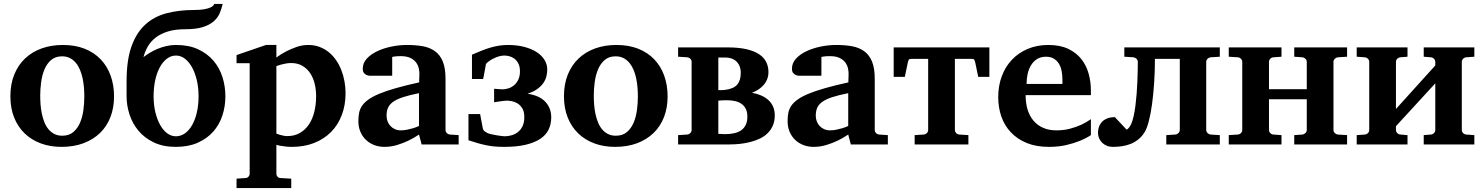

<svg xmlns="http://www.w3.org/2000/svg" viewBox="-20 -726 7458 965"><path d="M403.8 -242.2Q403.8 -263.2 401.9 -286.4Q399.9 -309.6 395.3 -332Q390.6 -354.5 382.3 -374.5Q374 -394.5 361.6 -409.7Q349.1 -424.8 332 -433.8Q314.9 -442.9 292 -442.9Q258.3 -442.9 236.8 -424.3Q215.3 -405.8 203.4 -376.7Q191.4 -347.7 186.8 -313Q182.1 -278.3 182.1 -246.1Q182.1 -224.6 183.8 -201.2Q185.5 -177.7 190.2 -155.3Q194.8 -132.8 202.6 -112.8Q210.4 -92.8 222.9 -77.4Q235.4 -62 252.4 -53Q269.5 -43.9 293 -43.9Q327.1 -43.9 348.6 -62.3Q370.1 -80.6 382.3 -109.4Q394.5 -138.2 399.2 -173.3Q403.8 -208.5 403.8 -242.2ZM553.2 -241.2Q553.2 -185.1 535.4 -138.4Q517.6 -91.8 483.4 -58.3Q449.2 -24.9 400.1 -6.3Q351.1 12.2 289.1 12.2Q231.9 12.2 184.8 -5.4Q137.7 -22.9 103.8 -55.7Q69.8 -88.4 51 -135.5Q32.2 -182.6 32.2 -242.2Q32.2 -303.7 51.8 -351.6Q71.3 -399.4 106.2 -432.4Q141.1 -465.3 189.5 -482.7Q237.8 -500 295.9 -500Q357.9 -500 405.8 -481Q453.6 -461.9 486.3 -427.5Q519 -393.1 536.1 -345.7Q553.2 -298.3 553.2 -241.2Z M978 -242.2Q978 -286.1 969 -323.7Q960 -361.3 944.6 -388.7Q929.2 -416 908.7 -431.4Q888.2 -446.8 864.7 -446.8Q839.8 -446.8 819.3 -431.4Q798.8 -416 783.7 -388.7Q768.6 -361.3 760.3 -323.7Q752 -286.1 752 -242.2Q752 -198.2 761 -161.4Q770 -124.5 785.2 -97.7Q800.3 -70.8 820.6 -55.9Q840.8 -41 863.8 -41Q888.7 -41 909.7 -55.9Q930.7 -70.8 945.8 -97.7Q960.9 -124.5 969.5 -161.4Q978 -198.2 978 -242.2ZM1112.8 -242.2Q1112.8 -191.4 1097.7 -145.3Q1082.5 -99.1 1051.5 -64.2Q1020.5 -29.3 973.6 -8.5Q926.8 12.2 863.8 12.2Q799.8 12.2 752.9 -10.3Q706.1 -32.7 675.8 -69.1Q645.5 -105.5 630.9 -150.9Q616.2 -196.3 616.2 -242.2V-317.9Q616.2 -422.9 640.6 -491.9Q665 -561 709.5 -601.8Q753.9 -642.6 816.4 -659.2Q878.9 -675.8 955.1 -675.8Q987.8 -675.8 1007.8 -679.7Q1027.8 -683.6 1038.3 -688.7Q1048.8 -693.8 1052.5 -698.7Q1056.2 -703.6 1057.1 -706.1H1099.1Q1093.8 -682.1 1084 -659.2Q1074.2 -636.2 1053.7 -618.4Q1033.2 -600.6 999.3 -589.8Q965.3 -579.1 912.1 -579.1Q860.8 -579.1 824.2 -567.9Q787.6 -556.6 762.7 -537.4Q737.8 -518.1 723.1 -492.7Q708.5 -467.3 701.2 -439Q715.8 -450.2 733.9 -461.2Q752 -472.2 772.7 -480.7Q793.5 -489.3 816.7 -494.6Q839.8 -500 864.7 -500Q929.2 -500 975.8 -478.3Q1022.5 -456.5 1053 -420.7Q1083.5 -384.8 1098.1 -338.4Q1112.8 -292 1112.8 -242.2Z M1568.8 -243.2Q1568.8 -275.9 1561.3 -306.2Q1553.7 -336.4 1538.3 -359.1Q1522.9 -381.8 1499.3 -395.5Q1475.6 -409.2 1442.9 -409.2Q1429.7 -409.2 1416.7 -406.7Q1403.8 -404.3 1393.1 -401.4Q1380.4 -397.9 1369.1 -394V-54.2Q1378.9 -50.3 1388.7 -47.9Q1397 -45.4 1406.2 -43.7Q1415.5 -42 1423.8 -42Q1460 -42 1487.1 -57.6Q1514.2 -73.2 1532.5 -100.3Q1550.8 -127.4 1559.8 -164.3Q1568.8 -201.2 1568.8 -243.2ZM1716.8 -257.8Q1716.8 -197.3 1697.8 -147.5Q1678.7 -97.7 1643.6 -62.3Q1608.4 -26.9 1558.6 -7.3Q1508.8 12.2 1446.8 12.2Q1431.6 12.2 1418 10.7Q1404.3 9.3 1393.1 7.3Q1380.4 5.4 1369.1 2V146Q1369.1 155.8 1375.2 162.4Q1381.3 168.9 1391.1 168.9L1443.8 171.9V219.2H1168.9V171.9L1212.9 168.9Q1222.2 168.9 1228.5 162.4Q1234.9 155.8 1234.9 146V-408.2H1168.9V-449.2L1316.9 -500H1369.1V-437Q1392.6 -454.6 1419.4 -468.3Q1442.4 -480 1470.7 -490Q1499 -500 1529.8 -500Q1560.1 -500 1585.9 -490.2Q1611.8 -480.5 1632.6 -463.6Q1653.3 -446.8 1669.2 -423.6Q1685.1 -400.4 1695.6 -373.5Q1706.1 -346.7 1711.4 -317.1Q1716.8 -287.6 1716.8 -257.8Z M2099.1 0 2085.9 -49.8Q2060.1 -32.2 2031.7 -18.6Q2006.8 -6.8 1976.1 2.7Q1945.3 12.2 1912.1 12.2Q1884.8 12.2 1861.1 3.2Q1837.4 -5.9 1819.6 -22.7Q1801.8 -39.6 1791.5 -63.5Q1781.2 -87.4 1781.2 -117.2Q1781.2 -139.6 1784.9 -158.7Q1788.6 -177.7 1799.6 -194.1Q1810.5 -210.4 1831.1 -225.3Q1851.6 -240.2 1885.5 -254.4Q1919.4 -268.6 1968.8 -282.7Q2018.1 -296.9 2086.9 -312V-324.2Q2086.9 -331.5 2087.4 -337.4Q2087.4 -344.2 2087.9 -351.1Q2088.4 -365.2 2085 -381.6Q2081.5 -397.9 2071.3 -411.9Q2061 -425.8 2042.5 -434.8Q2023.9 -443.8 1994.1 -443.8Q1983.9 -443.8 1975.8 -443.4Q1967.8 -442.9 1962.4 -441.9Q1956.1 -440.9 1951.2 -439.9V-345.2H1848.1Q1835.4 -344.2 1825.7 -347.7Q1817.4 -350.6 1810.3 -357.9Q1803.2 -365.2 1803.2 -380.9Q1803.2 -408.7 1823 -430.7Q1842.8 -452.6 1874.8 -468Q1906.7 -483.4 1946.5 -491.7Q1986.3 -500 2025.9 -500Q2068.8 -500 2104.5 -493.7Q2140.1 -487.3 2165.8 -469Q2191.4 -450.7 2205.3 -417.5Q2219.2 -384.3 2219.2 -330.1V-73.2Q2219.2 -64 2225.6 -57.4Q2231.9 -50.8 2241.2 -49.8L2285.2 -46.9V0ZM2085.9 -257.8Q2037.6 -248 2006.1 -237.8Q1974.6 -227.5 1956.1 -214.4Q1937.5 -201.2 1930.2 -184.3Q1922.9 -167.5 1922.9 -145Q1922.9 -129.4 1928 -116Q1933.1 -102.5 1942.6 -92.5Q1952.1 -82.5 1965.3 -76.7Q1978.5 -70.8 1994.1 -70.8Q2010.3 -70.8 2026.6 -74.2Q2043 -77.6 2056.2 -81.5Q2071.8 -86.4 2085.9 -92.8Z M2750.5 -136.2Q2750.5 -102.5 2737.5 -75.2Q2724.6 -47.9 2696 -28.6Q2667.5 -9.3 2622.3 1.5Q2577.1 12.2 2513.2 12.2Q2489.7 12.2 2468.8 10.5Q2447.8 8.8 2426.8 4.6Q2405.8 0.5 2383.3 -5.9Q2360.8 -12.2 2334.5 -21V-152.8H2393.1L2406.2 -83Q2408.7 -70.8 2416 -65.9Q2423.3 -61 2430.2 -57.1Q2436.5 -54.2 2449.5 -51.3Q2462.4 -48.3 2475.8 -46.1Q2489.3 -43.9 2500.5 -42.5Q2511.7 -41 2515.1 -41Q2535.2 -41 2553.2 -46.6Q2571.3 -52.2 2585.2 -64Q2599.1 -75.7 2607.2 -93.8Q2615.2 -111.8 2615.2 -137.2Q2615.2 -165.5 2604.7 -182.1Q2594.2 -198.7 2579.8 -207Q2565.4 -215.3 2550.8 -217.8Q2536.1 -220.2 2527.3 -220.2Q2519.5 -220.2 2508.8 -218.8Q2498 -217.3 2487.8 -215.8L2463.4 -211.9V-279.8Q2484.4 -278.3 2492.9 -277.6Q2501.5 -276.9 2504.4 -276.9Q2520.5 -276.9 2536.4 -282.2Q2552.2 -287.6 2564.9 -298.6Q2577.6 -309.6 2585.4 -326.7Q2593.3 -343.8 2593.3 -367.2Q2593.3 -392.1 2585 -407.5Q2576.7 -422.9 2564.7 -431.6Q2552.7 -440.4 2539.3 -443.6Q2525.9 -446.8 2515.1 -446.8Q2504.4 -446.8 2493.2 -444.1Q2481.9 -441.4 2471.7 -437.3Q2461.4 -433.1 2452.4 -428Q2443.4 -422.9 2437 -418Q2433.1 -415 2427.7 -410.2Q2422.4 -405.3 2422.4 -403.8Q2418.9 -384.8 2416 -369.1Q2413.6 -356 2411.4 -344Q2409.2 -332 2408.2 -329.1H2352.1V-451.2Q2378.9 -462.9 2401.9 -471.9Q2424.8 -481 2446 -487.1Q2467.3 -493.2 2488.5 -496.6Q2509.8 -500 2533.2 -500Q2577.6 -500 2614.3 -490.5Q2650.9 -481 2676.5 -464.6Q2702.1 -448.2 2716.3 -425.8Q2730.5 -403.3 2730.5 -377Q2730.5 -361.8 2726.8 -344.7Q2723.1 -327.6 2712.4 -311Q2701.7 -294.4 2682.1 -279.8Q2662.6 -265.1 2631.3 -254.9Q2691.4 -246.1 2720.9 -214.4Q2750.5 -182.6 2750.5 -136.2Z M3186 -242.2Q3186 -263.2 3184.1 -286.4Q3182.1 -309.6 3177.5 -332Q3172.9 -354.5 3164.6 -374.5Q3156.2 -394.5 3143.8 -409.7Q3131.3 -424.8 3114.3 -433.8Q3097.2 -442.9 3074.2 -442.9Q3040.5 -442.9 3019 -424.3Q2997.6 -405.8 2985.6 -376.7Q2973.6 -347.7 2969 -313Q2964.4 -278.3 2964.4 -246.1Q2964.4 -224.6 2966.1 -201.2Q2967.8 -177.7 2972.4 -155.3Q2977.1 -132.8 2984.9 -112.8Q2992.7 -92.8 3005.1 -77.4Q3017.6 -62 3034.7 -53Q3051.8 -43.9 3075.2 -43.9Q3109.4 -43.9 3130.9 -62.3Q3152.3 -80.6 3164.6 -109.4Q3176.8 -138.2 3181.4 -173.3Q3186 -208.5 3186 -242.2ZM3335.4 -241.2Q3335.4 -185.1 3317.6 -138.4Q3299.8 -91.8 3265.6 -58.3Q3231.4 -24.9 3182.4 -6.3Q3133.3 12.2 3071.3 12.2Q3014.2 12.2 2967 -5.4Q2919.9 -22.9 2886 -55.7Q2852.1 -88.4 2833.3 -135.5Q2814.5 -182.6 2814.5 -242.2Q2814.5 -303.7 2834 -351.6Q2853.5 -399.4 2888.4 -432.4Q2923.3 -465.3 2971.7 -482.7Q3020 -500 3078.1 -500Q3140.1 -500 3188 -481Q3235.8 -461.9 3268.6 -427.5Q3301.3 -393.1 3318.4 -345.7Q3335.4 -298.3 3335.4 -241.2Z M3874 -146Q3874 -117.2 3864.5 -95.2Q3855 -73.2 3838.6 -56.9Q3822.3 -40.5 3799.8 -29.8Q3777.3 -19 3752 -12.5Q3726.6 -5.9 3699.2 -2.9Q3671.9 0 3645 0H3388.2V-46.9L3434.1 -49.8Q3443.4 -50.8 3449.7 -57.4Q3456.1 -64 3456.1 -73.2V-415Q3456.1 -423.8 3449.7 -430.4Q3443.4 -437 3434.1 -438L3388.2 -440.9V-487.8H3636.2Q3693.4 -487.8 3732.7 -478.5Q3772 -469.2 3796.4 -452.6Q3820.8 -436 3831.5 -413.3Q3842.3 -390.6 3842.3 -363.8Q3842.3 -343.8 3835.4 -327.1Q3828.6 -310.5 3816.9 -297.6Q3805.2 -284.7 3790.3 -275.1Q3775.4 -265.6 3759.3 -259.8Q3784.2 -255.4 3805.2 -246.3Q3826.2 -237.3 3841.6 -223.4Q3856.9 -209.5 3865.5 -190.2Q3874 -170.9 3874 -146ZM3736.3 -140.1Q3736.3 -163.1 3728.5 -178.7Q3720.7 -194.3 3706.8 -204.1Q3692.9 -213.9 3674.1 -218Q3655.3 -222.2 3633.3 -222.2Q3622.6 -222.2 3611.3 -221.7Q3600.1 -221.2 3590.3 -220.2V-53.2Q3592.8 -53.2 3597.7 -53Q3602.5 -52.7 3607.7 -52.5Q3612.8 -52.2 3617.7 -52Q3622.6 -51.8 3625 -51.8Q3650.4 -51.8 3671.1 -56.6Q3691.9 -61.5 3706.3 -72Q3720.7 -82.5 3728.5 -99.4Q3736.3 -116.2 3736.3 -140.1ZM3703.1 -358.9Q3703.1 -378.9 3697 -393.6Q3690.9 -408.2 3680.4 -418Q3669.9 -427.7 3655.8 -432.4Q3641.6 -437 3626 -437H3590.3V-272.9H3606.9Q3616.2 -272.9 3622.1 -273.9Q3666.5 -279.3 3684.8 -300.3Q3703.1 -321.3 3703.1 -358.9Z M4256.3 0 4243.2 -49.8Q4217.3 -32.2 4189 -18.6Q4164.1 -6.8 4133.3 2.7Q4102.5 12.2 4069.3 12.2Q4042 12.2 4018.3 3.2Q3994.6 -5.9 3976.8 -22.7Q3959 -39.6 3948.7 -63.5Q3938.5 -87.4 3938.5 -117.2Q3938.5 -139.6 3942.1 -158.7Q3945.8 -177.7 3956.8 -194.1Q3967.8 -210.4 3988.3 -225.3Q4008.8 -240.2 4042.7 -254.4Q4076.7 -268.6 4126 -282.7Q4175.3 -296.9 4244.1 -312V-324.2Q4244.1 -331.5 4244.6 -337.4Q4244.6 -344.2 4245.1 -351.1Q4245.6 -365.2 4242.2 -381.6Q4238.8 -397.9 4228.5 -411.9Q4218.3 -425.8 4199.7 -434.8Q4181.2 -443.8 4151.4 -443.8Q4141.1 -443.8 4133.1 -443.4Q4125 -442.9 4119.6 -441.9Q4113.3 -440.9 4108.4 -439.9V-345.2H4005.4Q3992.7 -344.2 3982.9 -347.7Q3974.6 -350.6 3967.5 -357.9Q3960.4 -365.2 3960.4 -380.9Q3960.4 -408.7 3980.2 -430.7Q4000 -452.6 4032 -468Q4064 -483.4 4103.8 -491.7Q4143.6 -500 4183.1 -500Q4226.1 -500 4261.7 -493.7Q4297.4 -487.3 4323 -469Q4348.6 -450.7 4362.5 -417.5Q4376.5 -384.3 4376.5 -330.1V-73.2Q4376.5 -64 4382.8 -57.4Q4389.2 -50.8 4398.4 -49.8L4442.4 -46.9V0ZM4243.2 -257.8Q4194.8 -248 4163.3 -237.8Q4131.8 -227.5 4113.3 -214.4Q4094.7 -201.2 4087.4 -184.3Q4080.1 -167.5 4080.1 -145Q4080.1 -129.4 4085.2 -116Q4090.3 -102.5 4099.9 -92.5Q4109.4 -82.5 4122.6 -76.7Q4135.7 -70.8 4151.4 -70.8Q4167.5 -70.8 4183.8 -74.2Q4200.2 -77.6 4213.4 -81.5Q4229 -86.4 4243.2 -92.8Z M4896.5 -339.8 4881.8 -411.1Q4879.4 -422.4 4876.2 -426.3Q4873 -430.2 4862.8 -430.2H4779.3V-73.2Q4779.3 -64 4785.6 -57.4Q4792 -50.8 4801.3 -49.8L4847.2 -46.9V0H4577.1V-46.9L4623 -49.8Q4632.3 -50.8 4638.7 -57.4Q4645 -64 4645 -73.2V-430.2H4561.5Q4551.3 -430.2 4548.1 -426.3Q4544.9 -422.4 4542.5 -411.1L4527.8 -339.8H4471.7V-487.8H4952.6V-339.8Z M5319.8 -326.2Q5319.8 -350.1 5315.4 -371.1Q5311 -392.1 5301 -407.5Q5291 -422.9 5275.4 -431.9Q5259.8 -440.9 5237.8 -440.9Q5210 -440.9 5191.2 -428.5Q5172.4 -416 5160.9 -396.2Q5149.4 -376.5 5144.5 -352.1Q5139.6 -327.6 5139.6 -304.2H5319.8ZM5462.9 -46.9Q5437 -29.8 5404.8 -17.1Q5377 -5.9 5338.4 3.2Q5299.8 12.2 5252 12.2Q5188 12.2 5140.4 -7.3Q5092.8 -26.9 5060.8 -60.8Q5028.8 -94.7 5012.9 -140.1Q4997.1 -185.5 4997.1 -237.8Q4997.1 -294.4 5014.9 -342.5Q5032.7 -390.6 5065.7 -425.5Q5098.6 -460.4 5145.3 -480.2Q5191.9 -500 5249 -500Q5307.6 -500 5348.4 -480.7Q5389.2 -461.4 5414.6 -429.4Q5439.9 -397.5 5451.4 -356.4Q5462.9 -315.4 5462.9 -272V-248H5134.8Q5134.8 -207 5145 -174.3Q5155.3 -141.6 5175 -118.7Q5194.8 -95.7 5223.6 -83.3Q5252.4 -70.8 5289.1 -70.8Q5327.1 -70.8 5358.6 -79.3Q5390.1 -87.9 5413.6 -98.6Q5440.4 -111.3 5462.9 -127Z M5841.8 0V-46.9L5887.7 -49.8Q5896.5 -50.8 5903.1 -57.4Q5909.7 -64 5909.7 -73.2V-430.2H5784.7Q5784.7 -367.7 5780.8 -309.6Q5776.9 -251.5 5770.3 -203.1Q5763.7 -154.8 5754.4 -118.9Q5745.1 -83 5734.9 -64.9Q5720.7 -41 5701.9 -25.9Q5683.1 -10.7 5661.9 -2.4Q5640.6 5.9 5618.2 9Q5595.7 12.2 5573.7 12.2Q5556.6 12.2 5543 6.6Q5529.3 1 5519.3 -8.8Q5509.3 -18.6 5503.9 -31.5Q5498.5 -44.4 5498.5 -59.1Q5498.5 -70.8 5502.2 -84.5Q5505.9 -98.1 5515.4 -109.9Q5524.9 -121.6 5541.5 -129.4Q5558.1 -137.2 5583.5 -137.2L5641.6 -75.2Q5645 -75.2 5648.7 -78.4Q5652.3 -81.5 5655.5 -85.9Q5658.7 -90.3 5661.4 -95Q5664.1 -99.6 5665.5 -103Q5672.4 -118.2 5677.7 -142.3Q5683.1 -166.5 5686.8 -195.3Q5690.4 -224.1 5692.9 -255.6Q5695.3 -287.1 5696.5 -316.9Q5697.8 -346.7 5698.2 -372.3Q5698.7 -397.9 5698.7 -415Q5698.7 -423.8 5692.1 -430.4Q5685.5 -437 5676.8 -438L5630.9 -440.9V-487.8H6110.8V-440.9L6064.5 -438Q6055.7 -437 6049.1 -430.4Q6042.5 -423.8 6042.5 -415V-73.2Q6042.5 -64 6049.1 -57.4Q6055.7 -50.8 6064.5 -49.8L6110.8 -46.9V0Z M6484.9 0V-46.9L6525.9 -49.8Q6534.7 -50.8 6541.3 -57.4Q6547.9 -64 6547.9 -73.2V-227.1H6357.9V-73.2Q6357.9 -64 6364.3 -57.4Q6370.6 -50.8 6379.9 -49.8L6420.9 -46.9V0H6155.8V-46.9L6201.7 -49.8Q6210.9 -50.8 6217.3 -57.4Q6223.6 -64 6223.6 -73.2V-415Q6223.6 -423.8 6217.3 -430.4Q6210.9 -437 6201.7 -438L6155.8 -440.9V-487.8H6420.9V-440.9L6379.9 -438Q6370.6 -437 6364.3 -430.4Q6357.9 -423.8 6357.9 -415V-277.8H6547.9V-415Q6547.9 -423.8 6541.3 -430.4Q6534.7 -437 6525.9 -438L6484.9 -440.9V-487.8H6750.5V-440.9L6704.1 -438Q6695.3 -437 6688.7 -430.4Q6682.1 -423.8 6682.1 -415V-73.2Q6682.1 -64 6688.7 -57.4Q6695.3 -50.8 6704.1 -49.8L6750.5 -46.9V0Z M7135.7 0V-46.9L7171.9 -49.8Q7181.2 -50.8 7187.5 -57.4Q7193.8 -64 7193.8 -73.2V-307.1L6996.1 -91.8V-73.2Q6996.1 -64 7002.4 -57.4Q7008.8 -50.8 7018.1 -49.8L7054.2 -46.9V0H6798.8V-46.9L6839.8 -49.8Q6849.1 -50.8 6855.5 -57.4Q6861.8 -64 6861.8 -73.2V-415Q6861.8 -423.8 6855.5 -430.4Q6849.1 -437 6839.8 -438L6798.8 -440.9V-487.8H7054.2V-440.9L7018.1 -438Q7008.8 -437 7002.4 -430.4Q6996.1 -423.8 6996.1 -415V-178.2L7193.8 -397V-415Q7193.8 -423.8 7187.5 -430.4Q7181.2 -437 7171.9 -438L7135.7 -440.9V-487.8H7390.1V-440.9L7349.1 -438Q7339.8 -437 7333.5 -430.4Q7327.1 -423.8 7327.1 -415V-73.2Q7327.1 -64 7333.5 -57.4Q7339.8 -50.8 7349.1 -49.8L7390.1 -46.9V0Z"/></svg>

Font: Charis SIL CyrE
Style: Bold
Weight: 700
Foundry: SIL International
Version: Version 5.000